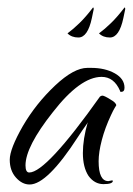

<svg xmlns="http://www.w3.org/2000/svg" viewBox="-20 -484 354 512"><path d="M59 8Q39 8 22.5 -10.5Q6 -29 6 -58Q6 -87 41 -148Q76 -208 127 -256Q177 -303 213 -303H223Q260 -303 286 -288.5Q312 -274 312 -250Q312 -239 303 -239Q300 -239 300 -242Q284 -279 251 -279Q194 -279 121 -185Q48 -93 48 -43Q48 -24 58 -24Q103 -24 247 -227Q247 -227 247 -227Q246 -226 248.5 -227.5Q251 -229 253 -229Q258 -229 274 -219Q290 -210 290 -203Q290 -203 286 -196.5Q282 -190 276 -177Q260 -143 251.5 -110.5Q243 -78 243 -54Q243 -1 269 -1L279 -3L281 -2Q281 7 256 7Q232 7 216 -15Q201 -38 201 -76Q201 -113 214 -158Q213 -155 207 -147Q201 -139 188 -119Q106 8 59 8ZM273 -384Q255 -384 244 -395Q259 -406 276 -422.5Q293 -439 312 -464Q314 -464 314 -460L309 -436Q298 -384 273 -384ZM189 -384Q171 -384 160 -395Q175 -406 192 -422.5Q209 -439 228 -464Q230 -464 230 -460L225 -436Q214 -384 189 -384Z"/></svg>

Font: Qwigley
Style: Regular
Weight: 400
Designer: Robert E. Leuschke
Foundry: Robert E. Leuschke
Version: Version 1.010; ttfautohint (v1.8.3)